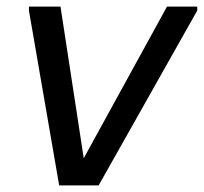

<svg xmlns="http://www.w3.org/2000/svg" viewBox="-20 -564 620 584"><path d="M68 -532V-544H164L240 -48L220 -56L488 -544H580V-532L280 0H160Z"/></svg>

Font: Kufam
Style: Italic
Weight: 400
Italic angle: -11°
Designer: Artur Schmal
Foundry: Original Type
Version: Version 1.301; ttfautohint (v1.8.3)